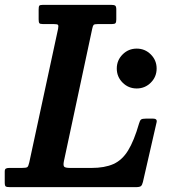

<svg xmlns="http://www.w3.org/2000/svg" viewBox="-66 -770 710 790"><path d="M-46.5 -19V-64Q-46.5 -73.5 -42 -76.2Q-37.5 -79 -28.5 -79H23.5Q42 -79 46.5 -82.5Q51 -86 54.5 -102L173 -651.5Q175.5 -664.5 172.5 -667.8Q169.5 -671 154.5 -671H110.5Q98.5 -671 95.8 -674.8Q93 -678.5 93 -690.5V-730.5Q93 -742.5 95.5 -746.2Q98 -750 110 -750H391.5Q403.5 -750 408 -746.8Q412.5 -743.5 412.5 -731V-690Q412.5 -678.5 409.2 -674.8Q406 -671 394.5 -671H337Q322.5 -671 319.2 -667.5Q316 -664 313.5 -652L197 -107Q193.5 -90 197.8 -84.5Q202 -79 223.5 -79H310.5Q364.5 -79 400.5 -95Q436.5 -111 461 -150.8Q485.5 -190.5 506 -261.5Q509.5 -274 514.2 -278Q519 -282 535 -282H563.5Q581.5 -282 578.5 -267.5L522 -21Q519 -8.5 513.8 -4.2Q508.5 0 493 0H-25Q-38 0 -42.2 -2.8Q-46.5 -5.5 -46.5 -19ZM414.5 -488Q414.5 -522 438.5 -546Q462.5 -570 496.5 -570Q530.5 -570 554.5 -546Q578.5 -522 578.5 -488Q578.5 -454 554.5 -430Q530.5 -406 496.5 -406Q462.5 -406 438.5 -430Q414.5 -454 414.5 -488Z"/></svg>

Font: Besley* Narrow Semi
Style: Italic
Weight: 600
Width: 4
Italic angle: -13°
Designer: Owen Earl
Foundry: indestructible type*
Version: Version 3.000; ttfautohint (v1.8.3)